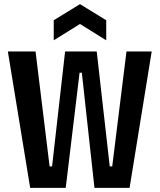

<svg xmlns="http://www.w3.org/2000/svg" viewBox="-20 -909 772 929"><path d="M126 0 18 -660H152L220 -104H232L295 -660H448L511 -104H523L592 -660H714L607 0H437L376 -557H365L298 0ZM240 -714V-811L367 -889L494 -811V-714L367 -793Z"/></svg>

Font: Bricolage Grotesque 12pt Condensed SemiBold
Style: Regular
Weight: 600
Width: 3
Designer: Mathieu Triay
Foundry: Atelier Triay
Version: Version 1.001; ttfautohint (v1.8.4.7-5d5b);gftools[0.9.33.de